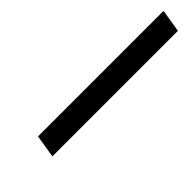

<svg xmlns="http://www.w3.org/2000/svg" viewBox="31 -530 491 491"><g transform="rotate(-45 276.0 -285.0)"><path d="M542 -254 552 -316H98L88 -254Z"/></g></svg>

Font: Charger Pro
Style: LitExtObl
Weight: 300
Designer: Jasper
Foundry: Cannot Into Space Fonts
Version: Version 1.09